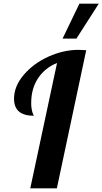

<svg xmlns="http://www.w3.org/2000/svg" viewBox="-20 -1020 555 1040"><path d="M56 -485Q56 -553 109 -615Q162 -677 243 -713.5Q324 -750 406 -750Q421 -750 447 -748L288 0H144L289 -679Q223 -652 186 -596Q149 -540 149 -462Q149 -445 151 -432Q153 -419 155 -413Q157 -407 160 -400.5Q163 -394 163 -393Q56 -393 56 -485ZM319 -811 410 -1000H515L394 -811Z"/></svg>

Font: Lobster Two
Style: Bold Italic
Weight: 700
Designer: Pablo Impallari
Foundry: Pablo Impallari. www.impallari.com
Version: Version 1.006